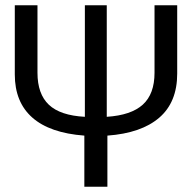

<svg xmlns="http://www.w3.org/2000/svg" viewBox="-20 -708 728 728"><path d="M565.9 -688H651.9V-429.2Q651.9 -320.3 583.7 -261.7Q515.6 -203.1 387.2 -193.8V0H299.8V-193.8Q168.9 -203.6 102.5 -262.2Q36.1 -320.8 36.1 -425.8V-688H122.1V-432.1Q122.1 -351.6 165.3 -310.8Q208.5 -270 301.8 -265.1V-688H384.8V-265.1Q477.1 -271 521.5 -311.3Q565.9 -351.6 565.9 -432.1Z"/></svg>

Font: Fira Sans Book
Style: Regular
Weight: 350
Designer: Carrois Corporate & Edenspiekermann AG
Foundry: Carrois Corporate GbR & Edenspiekermann AG
Version: Version 4.203;PS 004.203;hotconv 1.0.88;makeotf.lib2.5.64775